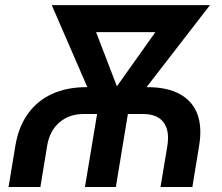

<svg xmlns="http://www.w3.org/2000/svg" viewBox="-20 -748 890 768"><path d="M14.2 0 41.5 -165Q53.7 -239.3 90.8 -291.7Q127.9 -344.2 187.3 -371.8Q246.6 -399.4 326.7 -399.4H568.8Q648.4 -399.4 699 -371.8Q749.5 -344.2 769.3 -292Q789.1 -239.7 776.4 -165L749.5 0H622.1L649.4 -164.6Q659.2 -225.1 634.3 -258.5Q609.4 -292 551.3 -292H314.9Q256.8 -292 217.8 -258.5Q178.7 -225.1 168.5 -164.6L141.6 0ZM319.8 0 378.9 -355.5H502L443.4 0ZM378.9 -285.2 187 -727.5H322.8L469.7 -345.2L446.8 -285.2ZM412.6 -285.2 409.2 -348.6 678.2 -727.5H819.8L481 -289.1ZM262.2 -619.6 280.3 -727.5H724.1L706.1 -619.6Z"/></svg>

Font: Inter 28pt SemiBold
Style: Italic
Weight: 600
Italic angle: -9.3988°
Designer: Rasmus Andersson
Foundry: rsms
Version: Version 4.001;git-66647c0bb